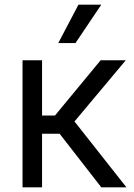

<svg xmlns="http://www.w3.org/2000/svg" viewBox="-20 -804 577 824"><path d="M76.7 0V-545.5H160.5V-308.2H215.9L411.9 -545.5H519.9L299.7 -282.7L522.7 0H414.8L235.8 -230.1H160.5V0ZM230.1 -619.3 316.8 -784.1H414.8L304 -619.3Z"/></svg>

Font: InterMG
Style: Regular
Weight: 400
Designer: Rasmus Andersson
Foundry: rsms
Version: Version 3.019;December 26, 2023;FontCreator 15.0.0.2955 64-b